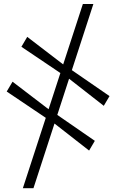

<svg xmlns="http://www.w3.org/2000/svg" viewBox="-20 -796 618 987"><path d="M97.5 171.5 406 -775.5H460L152 171.5ZM438 -22 248.5 -170 218 -188.5 14.5 -325.5 44.5 -376 237.5 -228.5 267 -210.5 467.5 -72ZM513.5 -252 324 -400 293.5 -418.5 90 -555.5 120 -606.5 312.5 -459 342 -440.5 543 -302Z"/></svg>

Font: Merriweather 120pt Medium
Style: Italic
Weight: 500
Italic angle: -7.8°
Version: Version 2.101